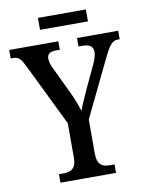

<svg xmlns="http://www.w3.org/2000/svg" viewBox="-95 -916 751 982"><g transform="rotate(-10 281.0 -425.0)"><path d="M171 -788H420V-850H171ZM138 0H427V-44H404C367 -44 337 -54 337 -117V-293L482 -593C511 -653 528 -670 554 -670H564V-714H350V-670H370C405 -670 426 -659 426 -629C426 -614 420 -591 408 -566L355 -453C336 -411 318 -372 308 -343C298 -374 285 -409 266 -449L202 -583C194 -598 187 -620 187 -636C187 -655 198 -670 231 -670H253V-714H-2V-670H9C40 -670 51 -656 70 -617L228 -293V-113C228 -54 197 -44 158 -44H138Z"/></g></svg>

Font: Noto Serif Condensed Medium
Style: Regular
Weight: 500
Width: 3
Designer: Monotype Design Team
Foundry: Monotype Imaging Inc.
Version: Version 2.015